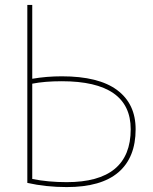

<svg xmlns="http://www.w3.org/2000/svg" viewBox="-20 -750 622 780"><path d="M91 -730H111V-430Q169 -440 231 -440Q381 -440 456 -384Q531 -328 531 -225Q531 -110 461 -50Q391 10 251 10Q167 10 91 -7ZM111 -410V-23Q175 -10 251 -10Q511 -10 511 -225Q511 -420 231 -420Q161 -420 111 -410Z"/></svg>

Font: Mplus 1p Thin
Style: Regular
Weight: 250
Version: Version 1.061